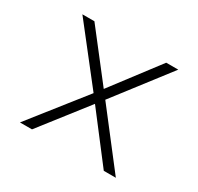

<svg xmlns="http://www.w3.org/2000/svg" viewBox="-118 -657 821 796"><g transform="rotate(30 293.0 -259.0)"><path d="M63.5 0 267.1 -257.8 63.5 -517.6H121.1L294.9 -293.9L464.8 -517.6H522.5L322.8 -258.3L522.5 0H464.8L294.4 -222.2L121.1 0Z"/></g></svg>

Font: Cascadia Mono ExtraLight
Style: Regular
Weight: 200
Monospace: yes
Designer: Aaron Bell
Foundry: Saja Typeworks
Version: Version 2404.023; ttfautohint (v1.8.4)